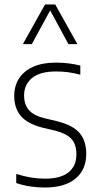

<svg xmlns="http://www.w3.org/2000/svg" viewBox="-20 -828 440 857"><path d="M52.5 -11V-51.5Q88.5 -40.5 119 -35.5Q149.5 -30.5 180.5 -30.5Q250 -30.5 285.5 -58.5Q321 -86.5 321 -139Q321 -184 298.8 -208Q276.5 -232 228 -244.5L170.5 -258Q102.5 -275.5 73 -310.2Q43.5 -345 43.5 -400.5Q43.5 -443.5 64.5 -477Q85.5 -510.5 127.2 -529.5Q169 -548.5 229 -548.5Q285.5 -548.5 338.5 -535.5V-494.5Q308.5 -502.5 283.2 -505.8Q258 -509 229.5 -509Q158 -509 122.8 -479.5Q87.5 -450 87.5 -402.5Q87.5 -361.5 108.8 -337Q130 -312.5 177.5 -300.5L234.5 -287Q306 -269 335.5 -234Q365 -199 365 -141.5Q365 -70.5 317 -30.8Q269 9 180 9Q111 9 52.5 -11ZM325.5 -631H285.5L204 -781.5L122 -631H82L181 -808H226.5Z"/></svg>

Font: Encode Sans Semi Condensed ExLight
Style: Regular
Weight: 275
Width: 4
Designer: Multiple Designers
Foundry: Impallari Type
Version: Version 2.000